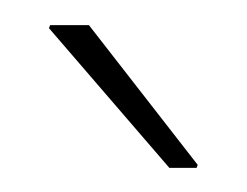

<svg xmlns="http://www.w3.org/2000/svg" viewBox="-20 -782 199 155"><path d="M139.6 -648.9 138.7 -646.5H116.7L19.5 -759.3L20.5 -761.7H51.8Z"/></svg>

Font: Roboto Slab LO Thin
Style: Regular
Weight: 250
Designer: Google
Version: Version 2.00;September 28, 2018;FontCreator 11.5.0.2427 64-b